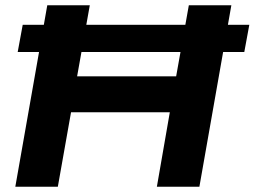

<svg xmlns="http://www.w3.org/2000/svg" viewBox="-20 -707 964 727"><path d="M38 0 159 -687H320L272 -418H647L695 -687H856L735 0H574L623 -282H249L199 0ZM47 -510 66 -613H924L905 -510Z"/></svg>

Font: Archivo SemiExpanded
Style: Bold Italic
Weight: 700
Width: 6
Italic angle: -10°
Designer: Hector Gatti
Foundry: Omnibus-Type
Version: Version 2.001